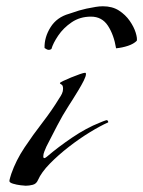

<svg xmlns="http://www.w3.org/2000/svg" viewBox="-20 -590 457 612"><path d="M62 2Q58 2 45.5 0.5Q33 -1 21.5 -4.5Q10 -8 10 -13Q10 -16 12.5 -24.5Q15 -33 16 -36Q31 -79 58 -119.5Q85 -160 115.5 -199.5Q146 -239 169 -277Q174 -284 177.5 -291.5Q181 -299 181 -307Q181 -318 176 -320.5Q171 -323 171 -325Q171 -327 181.5 -332Q192 -337 206.5 -343Q221 -349 234 -353.5Q247 -358 251 -358Q254 -358 254 -354Q254 -347 247 -333Q240 -319 230 -302.5Q220 -286 211.5 -272.5Q203 -259 199 -253Q179 -222 162 -189Q145 -156 128 -123Q125 -116 121.5 -107.5Q118 -99 118 -92Q118 -86 121 -86Q123 -86 126 -88Q129 -90 130 -91Q165 -121 210 -151.5Q255 -182 298 -199Q300 -200 309 -203.5Q318 -207 319 -207Q325 -207 325 -200Q300 -189 266.5 -168.5Q233 -148 199.5 -122Q166 -96 139 -68.5Q112 -41 101 -16Q96 -4 84.5 -1Q73 2 62 2ZM136 -431Q132 -431 128.5 -433Q125 -435 122 -437Q121 -471 141 -503Q161 -535 200 -546Q220 -553 232 -556.5Q244 -560 255.5 -562.5Q267 -565 285 -568Q291 -569 296.5 -569.5Q302 -570 308 -570Q338 -570 359 -556.5Q380 -543 393.5 -523.5Q407 -504 412.5 -486Q418 -468 416 -460Q406 -450 388 -444Q370 -438 350 -436Q343 -479 324 -508Q305 -537 270 -537Q235 -537 208.5 -519Q182 -501 165.5 -476.5Q149 -452 144 -434Q140 -431 136 -431Z"/></svg>

Font: My Soul
Style: Regular
Weight: 400
Designer: Robert E. Leuschke
Foundry: Robert E. Leuschke
Version: Version 1.010; ttfautohint (v1.8.4.7-5d5b)